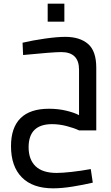

<svg xmlns="http://www.w3.org/2000/svg" viewBox="-20 -711 605 1047"><path d="M40 0ZM136 92Q136 159 174 195.5Q212 232 289 232Q319 232 369.5 226.5Q420 221 475 211L486 285Q435 297 376 306.5Q317 316 270 316Q158 316 99 256Q40 196 40 86Q40 -15 92 -66.5Q144 -118 247 -118Q297 -118 341 -107.5Q385 -97 411 -83V-331Q411 -427 314 -427Q269 -427 106 -411L103 -478Q158 -491 225 -500.5Q292 -510 336 -510Q415 -510 460 -471.5Q505 -433 505 -341V0H411Q384 -13 343.5 -23.5Q303 -34 264 -34Q136 -34 136 92ZM240 -691H331V-593H240Z"/></svg>

Font: sheba-seeBold
Style: Regular
Weight: 600
Designer: Mohamed Galeb, the designers
Foundry: Kief Type Foundry
Version: Version 2.010; ttfautohint (v1.5.33-1714) -l 8 -r 50 -G 200 